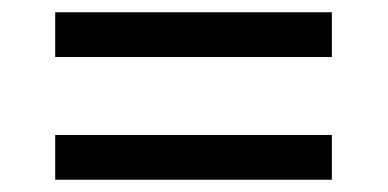

<svg xmlns="http://www.w3.org/2000/svg" viewBox="-20 -479 632 313"><path d="M70 -459H521V-386H70ZM70 -259H521V-186H70Z"/></svg>

Font: lgurmukhi15
Style: Book
Weight: 400
Designer: Jelle Bosma - Monotype Design Team
Foundry: Monotype Imaging Inc.
Version: Version 2.003